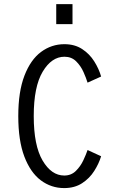

<svg xmlns="http://www.w3.org/2000/svg" viewBox="-20 -926 590 956"><path d="M299.5 10.5Q235 10.5 183.2 -28.2Q131.5 -67 101.2 -146.5Q71 -226 71 -348Q71 -470 101.8 -549.5Q132.5 -629 184.5 -667.5Q236.5 -706 300.5 -706Q352 -706 389 -681.8Q426 -657.5 449.2 -620.5Q472.5 -583.5 483.5 -545L416 -514.5Q409 -537.5 395.5 -567.8Q382 -598 359 -620.8Q336 -643.5 301 -643.5Q237 -643.5 192.5 -569Q148 -494.5 148 -348Q148 -201.5 192 -126.8Q236 -52 300 -52Q334.5 -52 357.8 -75Q381 -98 395 -128Q409 -158 416 -179L483.5 -148Q472.5 -111.5 449.2 -74.8Q426 -38 388.8 -13.8Q351.5 10.5 299.5 10.5ZM260 -905.5H341V-806H260Z"/></svg>

Font: Trispace SemiCondensed Light
Style: Regular
Weight: 300
Width: 4
Designer: Tyler Finck
Foundry: Etcetera Type Company
Version: Version 1.210; ttfautohint (v1.8.3)